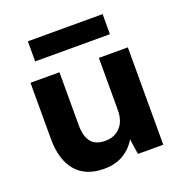

<svg xmlns="http://www.w3.org/2000/svg" viewBox="-128 -810 885 934"><g transform="rotate(-20 314.5 -343.0)"><path d="M255 12Q160 12 110 -46.5Q60 -105 60 -214V-504H210V-229Q210 -173 233 -143.5Q256 -114 307 -114Q354 -114 384 -145.5Q414 -177 414 -235V-504H564V0H433L421 -80Q398 -39 356 -13.5Q314 12 255 12ZM117 -594V-698H504V-594Z"/></g></svg>

Font: DM Sans Black
Style: Regular
Weight: 900
Designer: Colophon Foundry, Jonny Pinhorn
Foundry: Colophon Foundry
Version: Version 4.004; ttfautohint (v1.8.4.7-5d5b)